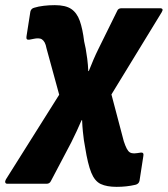

<svg xmlns="http://www.w3.org/2000/svg" viewBox="-72 -529 652 746"><path d="M381 197Q343 197 319.5 186Q296 175 282.5 141.5Q269 108 259 45L254 16Q252 1 250 -18Q248 -37 247 -62H245Q234 -37 226 -19.5Q218 -2 205 24L126 174Q121 185 109 185H-43Q-50 185 -51.5 180Q-53 175 -49 168L158 -161L109 -340Q106 -356 101.5 -364Q97 -372 91 -376Q85 -380 76 -380Q68 -380 61 -378.5Q54 -377 43 -375Q28 -372 31 -388L46 -484Q49 -496 61 -499Q77 -504 98 -506.5Q119 -509 141 -509Q183 -509 205 -494Q227 -479 238 -448Q249 -417 255 -368L261 -340Q264 -324 267 -300.5Q270 -277 271 -253H273Q282 -276 291.5 -298Q301 -320 310 -338L383 -486Q387 -497 400 -497H549Q566 -497 556 -481L361 -162L409 20Q415 38 420.5 48.5Q426 59 432.5 63Q439 67 449 67Q454 67 460.5 66Q467 65 474 64Q488 62 485 77L470 174Q467 186 454 189Q420 197 381 197Z"/></svg>

Font: Sofia Sans Black
Style: Italic
Weight: 900
Italic angle: -9°
Version: Version 4.100-B